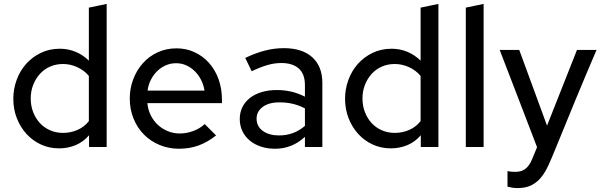

<svg xmlns="http://www.w3.org/2000/svg" viewBox="-20 -751 3080 981"><path d="M435 0V-60Q406 -26 366.5 -9.5Q327 7 282 7Q232 7 189.5 -12.5Q147 -32 115.5 -66.5Q84 -101 66 -147Q48 -193 48 -247Q48 -296 65 -342.5Q82 -389 113 -424Q144 -459 188 -480.5Q232 -502 286 -502Q329 -502 367 -486Q405 -470 434 -441V-712Q457 -717 479.5 -721.5Q502 -726 525 -731V0ZM137 -248Q137 -210 149.5 -178Q162 -146 183.5 -122.5Q205 -99 235.5 -85.5Q266 -72 302 -72Q341 -72 375.5 -87Q410 -102 434 -132V-363Q411 -391 375.5 -407.5Q340 -424 302 -424Q266 -424 235.5 -410.5Q205 -397 183.5 -373Q162 -349 149.5 -317Q137 -285 137 -248Z M1084 -59Q1040 -24 994 -7.5Q948 9 894 9Q842 9 796 -10Q750 -29 716 -63Q682 -97 662.5 -144.5Q643 -192 643 -248Q643 -299 660.5 -345.5Q678 -392 709.5 -427.5Q741 -463 785 -483.5Q829 -504 882 -504Q931 -504 973.5 -484.5Q1016 -465 1047.5 -430Q1079 -395 1096.5 -347Q1114 -299 1114 -241V-224H733Q736 -191 750 -162.5Q764 -134 786 -113.5Q808 -93 837 -81Q866 -69 898 -69Q933 -69 967 -81.5Q1001 -94 1026 -117ZM880 -428Q851 -428 826.5 -417Q802 -406 783 -387.5Q764 -369 751 -343.5Q738 -318 734 -288H1025Q1020 -318 1007 -343.5Q994 -369 975 -387.5Q956 -406 932 -417Q908 -428 880 -428Z M1385 9Q1346 9 1313 -2Q1280 -13 1256 -33Q1232 -53 1218.5 -81Q1205 -109 1205 -143Q1205 -176 1218.5 -203.5Q1232 -231 1257 -250.5Q1282 -270 1317 -280.5Q1352 -291 1395 -291Q1472 -291 1538 -257V-316Q1538 -373 1506.5 -401Q1475 -429 1417 -429Q1382 -429 1346 -418.5Q1310 -408 1266 -387Q1258 -404 1249.5 -421Q1241 -438 1233 -455Q1285 -480 1333.5 -492.5Q1382 -505 1430 -505Q1524 -505 1575.5 -458.5Q1627 -412 1627 -327V0H1538V-52Q1473 9 1385 9ZM1291 -145Q1291 -105 1323 -82Q1355 -59 1406 -59Q1482 -59 1538 -108V-197Q1480 -228 1410 -228H1408Q1353 -228 1322 -204.5Q1291 -181 1291 -145Z M2130 0V-60Q2101 -26 2061.5 -9.5Q2022 7 1977 7Q1927 7 1884.5 -12.5Q1842 -32 1810.5 -66.5Q1779 -101 1761 -147Q1743 -193 1743 -247Q1743 -296 1760 -342.5Q1777 -389 1808 -424Q1839 -459 1883 -480.5Q1927 -502 1981 -502Q2024 -502 2062 -486Q2100 -470 2129 -441V-712Q2152 -717 2174.5 -721.5Q2197 -726 2220 -731V0ZM1832 -248Q1832 -210 1844.5 -178Q1857 -146 1878.5 -122.5Q1900 -99 1930.5 -85.5Q1961 -72 1997 -72Q2036 -72 2070.5 -87Q2105 -102 2129 -132V-363Q2106 -391 2070.5 -407.5Q2035 -424 1997 -424Q1961 -424 1930.5 -410.5Q1900 -397 1878.5 -373Q1857 -349 1844.5 -317Q1832 -285 1832 -248Z M2451 -731V0H2360V-712Z M2698 64Q2705 48 2711 32.5Q2717 17 2724 1Q2676 -125 2628.5 -248Q2581 -371 2533 -496H2633Q2668 -399 2704 -302.5Q2740 -206 2775 -109L2928 -496H3028Q2974 -370 2922 -244.5Q2870 -119 2819 7Q2800 54 2783 91.5Q2766 129 2745 155Q2724 181 2695 195.5Q2666 210 2624 210Q2611 210 2598 208Q2585 206 2573 203V123Q2587 126 2595.5 126.5Q2604 127 2615 127Q2644 127 2664 112Q2684 97 2698 64Z"/></svg>

Font: Rosa Sans
Style: Regular
Weight: 400
Designer: Pentagram / MCKL
Foundry: Pentagram / MCKL
Version: Version 1.005;September 16, 2019;FontCreator 11.5.0.2425 64-